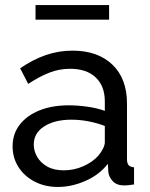

<svg xmlns="http://www.w3.org/2000/svg" viewBox="-20 -732 594 762"><path d="M30 -151Q30 -201 58.5 -237.5Q87 -274 137 -294Q187 -314 253 -314Q288 -314 327 -308.5Q366 -303 396 -292V-330Q396 -390 360 -424.5Q324 -459 258 -459Q215 -459 175.5 -443.5Q136 -428 92 -399L60 -461Q111 -496 162 -513.5Q213 -531 268 -531Q368 -531 426 -475.5Q484 -420 484 -321V-100Q484 -84 490.5 -76.5Q497 -69 512 -68V0Q499 2 489.5 3Q480 4 474 4Q443 4 427.5 -13Q412 -30 410 -49L408 -82Q374 -38 319 -14Q264 10 210 10Q158 10 117 -11.5Q76 -33 53 -69.5Q30 -106 30 -151ZM370 -114Q382 -128 389 -142.5Q396 -157 396 -167V-232Q365 -244 331 -250.5Q297 -257 264 -257Q197 -257 155.5 -230.5Q114 -204 114 -158Q114 -133 127.5 -109.5Q141 -86 167.5 -71Q194 -56 233 -56Q274 -56 311 -72.5Q348 -89 370 -114ZM121 -654V-712H413V-654Z"/></svg>

Font: Raleway Thin Medium
Style: Regular
Weight: 500
Version: Version 4.026